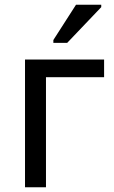

<svg xmlns="http://www.w3.org/2000/svg" viewBox="-20 -786 478 806"><path d="M204 -606H262L405 -756V-766H299L204 -618ZM85 0H173V-462H417V-536H85Z"/></svg>

Font: Noto Sans Math
Style: Regular
Weight: 400
Designer: Monotype Design Team, Delve Withrington, Jeff Kellem
Foundry: Monotype Imaging Inc., Delve Fonts LLC
Version: Version 3.000